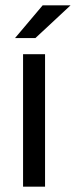

<svg xmlns="http://www.w3.org/2000/svg" viewBox="-20 -696 283 716"><path d="M148 0H66V-494H148ZM139 -676H243L112 -554H36Z"/></svg>

Font: Blinker
Style: Regular
Weight: 400
Designer: Juergen Huber
Foundry: supertype
Version: Version 1.017;hotconv 1.0.117;makeotfexe 2.5.65602